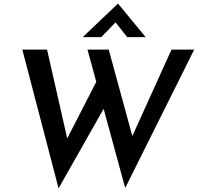

<svg xmlns="http://www.w3.org/2000/svg" viewBox="-20 -995 1081 1049"><path d="M102 -724H237L354 -209L336 -217L520 -575L555 -416L300 34ZM458 -724H574L712 -219L690 -223L917 -724H1041L664 32ZM675 -792 602 -885 631 -893 533 -792H432L624 -975H625L776 -792Z"/></svg>

Font: Josefin Sans Thin SemiBold
Style: Italic
Weight: 600
Italic angle: -7°
Version: Version 2.000